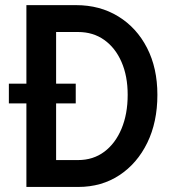

<svg xmlns="http://www.w3.org/2000/svg" viewBox="-20 -740 676 760"><path d="M84.5 0V-719.7H280.8Q375.5 -719.7 448.2 -675Q521 -630.4 562 -550.5Q603 -470.7 603 -364.7Q603 -256.8 563 -174.8Q522.9 -92.8 452.4 -46.4Q381.8 0 289.6 0ZM202.1 -106.4H289.1Q348.6 -106.4 392.6 -139.2Q436.5 -171.9 460.9 -230.2Q485.4 -288.6 485.4 -364.7Q485.4 -439 460.9 -494.9Q436.5 -550.8 392.6 -582Q348.6 -613.3 289.1 -613.3H202.1ZM15.1 -330.6V-408.7H279.8V-330.6Z"/></svg>

Font: Reddit Sans Condensed SemiBold
Style: Regular
Weight: 600
Designer: Stephen Hutchings
Foundry: Reddit
Version: Version 1.014